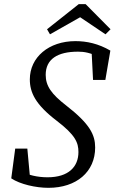

<svg xmlns="http://www.w3.org/2000/svg" viewBox="-20 -881 547 916"><path d="M33.7 -30.1C75.9 -1.9 150.8 15.1 211.1 15.1C344.6 15.1 434 -61 434 -177.3C434 -237.7 408.8 -289.9 296 -377.5C224.9 -432.4 198 -471.3 198 -523.9C198 -598.5 253.9 -634.5 352.1 -634.5C381.4 -634.5 410.5 -630.3 460.2 -605.3L416.8 -639.9L423.9 -499.6H482.6L506.5 -639.6C449.8 -672.6 394.3 -684.8 339.9 -684.8C212.6 -684.8 122.3 -607.7 122.3 -502.3C122.3 -440.1 148.4 -382.8 250.5 -304.9C340.2 -236.3 354.2 -200.3 354.2 -155.5C354.2 -85.7 307.3 -35.2 207 -35.2C160.2 -35.2 113 -45.2 75 -67.2L123.4 -31.6L110.4 -172.2H52.6L33.7 -30.1ZM388.5 -861.3H355.7L204.4 -741.4L218.5 -717.3L408.1 -824.7H323.9L483.3 -717.3L507.4 -741.4L388.5 -861.3Z"/></svg>

Font: Source Serif Variable
Style: Italic
Weight: 389
Italic angle: -12°
Designer: Frank Grießhammer
Foundry: Adobe Systems Incorporated
Version: Version 3.001;hotconv 1.0.111;makeotfexe 2.5.65597